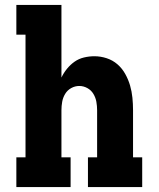

<svg xmlns="http://www.w3.org/2000/svg" viewBox="-20 -755 640 775"><path d="M46 0V-120H83V-615H46V-735H228V-442Q237 -461 250.5 -477.5Q264 -494 281 -506Q298 -518 319 -523Q340 -528 361 -528Q386 -528 410.5 -520Q435 -512 454 -495.5Q473 -479 485.5 -456.5Q498 -434 505 -410Q512 -386 514.5 -360.5Q517 -335 517 -310V-120H554V0H335V-120H372V-310Q372 -327 369 -344Q366 -361 357 -376Q348 -391 332.5 -399.5Q317 -408 300 -408Q283 -408 267.5 -399.5Q252 -391 243 -376Q234 -361 231 -344Q228 -327 228 -310V-120H265V0Z"/></svg>

Font: Iosevka Etoile Heavy
Style: Regular
Weight: 900
Designer: Belleve Invis
Foundry: Belleve Invis
Version: Version 22.1.2; ttfautohint (v1.8.4)